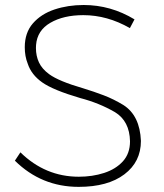

<svg xmlns="http://www.w3.org/2000/svg" viewBox="-20 -724 639 748"><path d="M286.5 4Q141.5 4 38 -98L59.5 -130.5Q156.5 -35.5 287 -35.5Q340 -35.5 385.5 -50.2Q431 -65 458.8 -95.5Q486.5 -126 486.5 -173.5Q485 -252 428 -287Q367 -322.5 292.5 -342Q187 -373 144.5 -403Q102 -433 88 -476Q76.5 -504.5 76.5 -540Q76.5 -596.5 108.2 -633Q140 -669.5 192.2 -687Q244.5 -704.5 306 -704.5Q411.5 -704.5 504 -648.5L486 -614.5Q398 -665 304.5 -665Q227.5 -665 176.2 -635.2Q125 -605.5 120.5 -549L120 -537Q120 -506 131.8 -480.8Q143.5 -455.5 171.5 -435Q209 -407.5 304 -380Q346.5 -367 384.5 -352.5Q422.5 -338 460.5 -315Q525 -274 529 -175Q529 -93.5 464.5 -44.8Q400 4 286.5 4Z"/></svg>

Font: Argentum Novus ExtraLight
Style: Regular
Weight: 250
Designer: Julieta Ulanovsky (font) & Cristiano Sobral (main changes)
Foundry: Julieta Ulanovsky (font) & Cristiano Sobral (main changes)
Version: Version 3.00;November 27, 2020;FontCreator 13.0.0.2655 64-bi